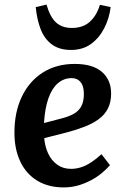

<svg xmlns="http://www.w3.org/2000/svg" viewBox="-20 -804 545 838"><path d="M306 -525Q385 -525 425 -490Q465 -455 465 -396Q465 -358 451 -330.5Q437 -303 411 -284Q385 -265 350.5 -251.5Q316 -238 275 -227L173 -201Q176 -165 190 -134.5Q204 -104 229.5 -85.5Q255 -67 290 -67Q312 -67 334 -74Q356 -81 378 -95.5Q400 -110 423 -131L460 -83Q446 -67 426 -50Q406 -33 379.5 -18.5Q353 -4 322.5 5Q292 14 258 14Q191 14 142.5 -15.5Q94 -45 68.5 -99Q43 -153 43 -225Q43 -315 75.5 -382.5Q108 -450 167 -487.5Q226 -525 306 -525ZM346 -394Q346 -415 340.5 -430Q335 -445 323 -454Q311 -463 292 -463Q259 -463 233 -441Q207 -419 191.5 -375.5Q176 -332 172 -267L252 -288Q283 -296 304 -308.5Q325 -321 335.5 -341.5Q346 -362 346 -394ZM290 -586Q239 -586 206.5 -610Q174 -634 157.5 -676.5Q141 -719 136 -773L183 -784Q198 -731 224 -706.5Q250 -682 294 -682Q342 -682 372 -709Q402 -736 416 -783L463 -773Q457 -724 435 -681Q413 -638 377 -612Q341 -586 290 -586Z"/></svg>

Font: Literata 18pt SemiBold
Style: Italic
Weight: 600
Italic angle: -2°
Designer: Latin by Veronika Burian and Jose Scaglione. Greek by Irene Vlachou. Cyrillic by Vera Evstafieva
Foundry: TypeTogether
Version: Version 3.103;gftools[0.9.29]